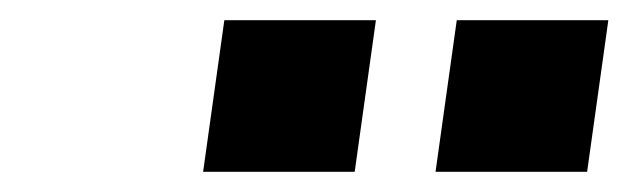

<svg xmlns="http://www.w3.org/2000/svg" viewBox="-20 -810 622 190"><path d="M181 -640 202 -790H352L331 -640ZM411 -640 432 -790H582L561 -640Z"/></svg>

Font: Plus Jakarta Sans ExtraBold
Style: Italic
Weight: 800
Italic angle: -8°
Designer: Gumpita Rahayu
Foundry: Tokotype
Version: Version 2.071; ttfautohint (v1.8.4.7-5d5b);gftools[0.9.29]